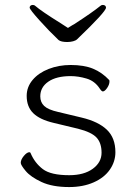

<svg xmlns="http://www.w3.org/2000/svg" viewBox="-20 -744 550 777"><path d="M280 -646Q354 -694 386 -720Q390 -724 396 -724Q402 -724 405.5 -721Q409 -718 409 -713Q409 -697 292 -585Q287 -580 276 -577Q265 -574 252 -574Q227 -574 217 -582Q179 -618 139.5 -662Q100 -706 100 -713Q100 -718 103.5 -721Q107 -724 113 -724Q119 -724 123 -720Q147 -699 224 -651L255 -631Q277 -645 280 -646ZM99 -128Q103 -128 104 -124Q121 -84 153.5 -59.5Q186 -35 260 -35Q320 -35 355.5 -61Q391 -87 391 -126Q391 -165 371 -187Q351 -209 296 -223L196 -247Q141 -260 114.5 -286Q88 -312 88 -356Q88 -392 112 -420.5Q136 -449 177 -465Q218 -481 266 -481Q320 -481 356.5 -466Q393 -451 422 -420Q423 -419 423 -414Q423 -402 413.5 -388Q404 -374 396 -374Q394 -374 391 -376.5Q388 -379 384 -385Q364 -416 330.5 -426Q297 -436 266 -436Q208 -436 175.5 -413.5Q143 -391 143 -354Q143 -330 159 -315Q175 -300 215 -291L311 -268Q378 -252 412.5 -219Q447 -186 447 -128Q447 -90 424.5 -57.5Q402 -25 359 -6Q316 13 260 13Q192 13 148 -7.5Q104 -28 84 -52Q64 -76 64 -85Q64 -98 76.5 -113Q89 -128 99 -128Z"/></svg>

Font: JyunsaiKaai Light
Style: Regular
Weight: 300
Designer: Fontworks Inc.
Version: Version 0.030;April 7, 2024;FontCreator 14.0.0.2901 64-bit